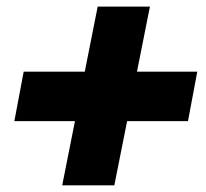

<svg xmlns="http://www.w3.org/2000/svg" viewBox="-20 -596 616 574"><path d="M166 -42 272 -576.2H428.2L321.8 -42ZM22.9 -233.9 50.8 -381.8H569.8L542 -233.9Z"/></svg>

Font: Reddit Sans Black
Style: Italic
Weight: 900
Italic angle: -11.25°
Designer: Stephen Hutchings
Version: Version 1.013